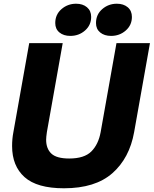

<svg xmlns="http://www.w3.org/2000/svg" viewBox="-20 -995 826 1032"><path d="M45 -210Q45 -249 52 -285L137 -763H317L232 -285Q228 -257 228 -244Q228 -196 256 -169.5Q284 -143 352 -143Q433 -143 471 -181Q509 -219 521 -285L606 -763H786L701 -285Q676 -145 584 -64Q492 17 324 17Q179 17 112 -43Q45 -103 45 -210ZM277 -871Q277 -917 310.5 -946Q344 -975 389 -975Q425 -975 447.5 -956Q470 -937 470 -904Q470 -860 437 -831Q404 -802 358 -802Q322 -802 299.5 -820.5Q277 -839 277 -871ZM496 -871Q496 -917 529.5 -946Q563 -975 608 -975Q644 -975 666.5 -956Q689 -937 689 -904Q689 -860 656 -831Q623 -802 577 -802Q541 -802 518.5 -820.5Q496 -839 496 -871Z"/></svg>

Font: Open Sauce One Black Italic
Style: Regular
Weight: 900
Italic angle: -10°
Designer: Alfredo Marco Pradil
Foundry: Creative Sauce Fz LLC
Version: Version 1.477